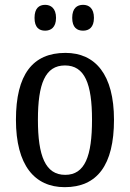

<svg xmlns="http://www.w3.org/2000/svg" viewBox="-20 -765 538 795"><path d="M324 -638C348 -638 369 -651 369 -691C369 -731 348 -745 324 -745C299 -745 279 -731 279 -691C279 -651 299 -638 324 -638ZM167 -638C190 -638 212 -651 212 -691C212 -731 190 -745 167 -745C142 -745 123 -731 123 -691C123 -651 142 -638 167 -638ZM248 10C382 10 452 -81 452 -269C452 -456 375 -546 251 -546C115 -546 46 -456 46 -269C46 -81 123 10 248 10ZM250 -41C168 -41 137 -119 137 -269C137 -418 167 -494 249 -494C331 -494 361 -418 361 -269C361 -119 332 -41 250 -41Z"/></svg>

Font: Noto Serif Devanagari Condensed
Style: Regular
Weight: 400
Width: 3
Designer: Universal Thirst, Indian Type Foundry and the Monotype Design Team
Foundry: Monotype Imaging Inc.
Version: Version 2.004